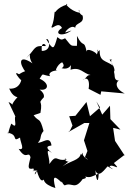

<svg xmlns="http://www.w3.org/2000/svg" viewBox="-20 -935 678 988"><path d="M338 -108C323 -91 300 -130 324 -115C265 -101 275 -149 234 -91C237 -129 206 -180 247 -148C197 -189 244 -183 245 -187C237 -240 199 -198 175 -201C197 -222 181 -234 204 -261C184 -337 181 -304 153 -342L188 -354C202 -427 171 -395 203 -432C201 -426 220 -447 184 -474C229 -466 239 -505 184 -530C206 -563 189 -550 238 -543C224 -559 252 -573 275 -572C253 -558 285 -624 311 -614C273 -631 329 -602 297 -584C352 -570 347 -632 343 -576C393 -593 409 -556 446 -549C422 -549 429 -532 405 -524C435 -544 442 -513 436 -478L497 -447L501 -465L622 -454C563 -482 580 -521 594 -520C545 -521 600 -580 524 -600C563 -542 592 -559 544 -628C580 -631 533 -640 562 -597C523 -625 491 -617 493 -677C466 -649 497 -714 478 -652C486 -661 422 -695 426 -668C412 -737 410 -682 376 -750C380 -675 366 -695 386 -698C341 -703 355 -688 315 -738C298 -731 297 -726 275 -744C256 -678 255 -675 218 -733C233 -744 251 -672 195 -673C189 -729 221 -704 214 -698C150 -701 168 -689 114 -634C151 -678 118 -648 147 -609C75 -658 75 -609 116 -559C126 -563 125 -583 78 -553C44 -574 78 -531 89 -522C92 -546 93 -473 26 -479C27 -487 37 -441 70 -435C12 -372 72 -389 24 -410L59 -336C50 -320 75 -266 38 -299C13 -234 28 -244 18 -252C79 -244 38 -200 83 -227C84 -203 112 -159 76 -169C117 -105 125 -163 137 -126C127 -80 117 -60 152 -68C163 -42 125 -61 175 -57C158 -58 152 -15 170 -55C185 -2 201 16 223 -45C191 -15 201 12 265 33C247 -37 263 -29 297 4C296 -13 299 11 313 19C353 0 364 49 410 -20C360 -9 440 -11 418 -27C443 -18 456 -28 488 -42C485 18 474 -12 471 -59C486 -11 524 -71 534 -79C535 -78 586 -48 544 -77C552 -98 611 -48 566 -96L622 -139V-134L572 -210L562 -277L600 -268L548 -322L546 -391L506 -345L476 -413L495 -382L443 -337L425 -410L368 -339L336 -337L353 -289L340 -263L331 -255L414 -302H440L412 -213L430 -158L417 -126C460 -95 394 -130 407 -150C376 -118 409 -104 396 -144C389 -109 342 -108 302 -79ZM317 -768C311 -768 345 -811 367 -792C369 -821 416 -811 405 -855C374 -872 390 -902 388 -870C342 -877 303 -928 327 -912C273 -898 247 -857 273 -861C252 -901 268 -846 245 -797C246 -779 280 -829 299 -791C253 -763 296 -740 348 -778Z"/></svg>

Font: Asimov Aggro
Style: Condensed
Weight: 500
Designer: Google
Version: Version 2.000980; 2014